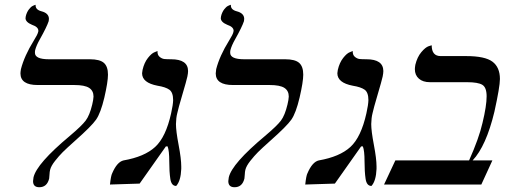

<svg xmlns="http://www.w3.org/2000/svg" viewBox="-20 -766 2129 797"><path d="M126 -558.1Q125 -554.2 125 -546.9Q125 -520 183.1 -520H353Q394 -520 411.1 -505.1Q428.2 -490.2 428.2 -456.1Q428.2 -426.3 413.1 -360.8Q397.9 -296.9 378.9 -269.5Q359.9 -242.2 292 -182.1Q255.9 -149.9 240.5 -134.5Q225.1 -119.1 208.5 -98.1Q191.9 -77.1 188 -61Q186 -53.2 185.5 -41.5Q185.1 -29.8 184.1 -24.9Q175.3 11.2 143.1 11.2Q117.2 11.2 117.2 -14.2Q117.2 -18.1 119.1 -29.8Q132.3 -86.9 269 -201.2Q318.8 -243.2 335.4 -265.1Q352.1 -287.1 362.8 -332Q367.7 -352.1 368.2 -365.2Q368.2 -389.2 350.1 -401.1Q332 -413.1 288.1 -413.1H136.2Q65.4 -413.1 64.9 -460.9Q64.9 -466.8 66.9 -479Q81.1 -534.2 120.1 -597.2Q136.2 -623 138.2 -632.8Q139.2 -634.8 139.2 -638.2Q139.2 -654.3 112.8 -663.1Q85.9 -674.3 85.9 -690.9Q85.9 -691.9 86.4 -693.8Q86.9 -695.8 86.9 -698.2Q88.9 -707 92.5 -714.6Q96.2 -722.2 100.1 -727.1Q104 -731.9 107.4 -735.4Q110.8 -738.8 115 -741Q119.1 -743.2 121.6 -744.1Q124 -745.1 126 -745.6L127.9 -746.1Q126 -726.1 151.9 -719.2Q182.6 -711.4 183.1 -688Q183.1 -682.1 182.1 -678.2Q174.3 -654.3 145 -602.1Q130.9 -577.1 126 -558.1Z M715.8 -295.9Q710.9 -276.9 710.4 -251Q710.4 -222.2 721.4 -164.6Q732.4 -106.9 732.4 -75.2V-64.9Q730.5 -15.1 711.4 5.9Q691.4 5.9 687 -23.7Q682.6 -53.2 682.6 -96.7Q682.6 -140.1 675.8 -158.2H668.5L559.6 -3.9L436.5 0Q440.4 -37.1 445.8 -46.9Q465.8 -93.8 492.7 -100.1Q579.6 -115.2 624 -156Q668.5 -196.8 690.4 -295.9Q698.2 -331.1 698.7 -350.1Q698.7 -382.3 683.1 -393.6Q667.5 -404.8 633.8 -410.2Q569.8 -422.4 569.8 -461.9Q569.8 -465.8 571.8 -476.1Q578.6 -505.9 594 -525.4Q609.4 -544.9 621.6 -549.3L633.8 -554.2Q632.8 -538.1 642.6 -530Q652.3 -522 662.4 -521Q672.4 -520 690.4 -520Q760.3 -520 760.7 -471.2Q760.7 -462.4 757.8 -448.2Q753.9 -430.2 736.8 -372.6Q719.7 -314.9 715.8 -295.9Z M936.5 -558.1Q935.5 -554.2 935.5 -546.9Q935.5 -520 993.7 -520H1163.6Q1204.6 -520 1221.7 -505.1Q1238.8 -490.2 1238.8 -456.1Q1238.8 -426.3 1223.6 -360.8Q1208.5 -296.9 1189.5 -269.5Q1170.4 -242.2 1102.5 -182.1Q1066.4 -149.9 1051 -134.5Q1035.6 -119.1 1019 -98.1Q1002.4 -77.1 998.5 -61Q996.6 -53.2 996.1 -41.5Q995.6 -29.8 994.6 -24.9Q985.8 11.2 953.6 11.2Q927.7 11.2 927.7 -14.2Q927.7 -18.1 929.7 -29.8Q942.9 -86.9 1079.6 -201.2Q1129.4 -243.2 1146 -265.1Q1162.6 -287.1 1173.3 -332Q1178.2 -352.1 1178.7 -365.2Q1178.7 -389.2 1160.6 -401.1Q1142.6 -413.1 1098.6 -413.1H946.8Q876 -413.1 875.5 -460.9Q875.5 -466.8 877.4 -479Q891.6 -534.2 930.7 -597.2Q946.8 -623 948.7 -632.8Q949.7 -634.8 949.7 -638.2Q949.7 -654.3 923.3 -663.1Q896.5 -674.3 896.5 -690.9Q896.5 -691.9 897 -693.8Q897.5 -695.8 897.5 -698.2Q899.4 -707 903.1 -714.6Q906.7 -722.2 910.6 -727.1Q914.6 -731.9 918 -735.4Q921.4 -738.8 925.5 -741Q929.7 -743.2 932.1 -744.1Q934.6 -745.1 936.5 -745.6L938.5 -746.1Q936.5 -726.1 962.4 -719.2Q993.2 -711.4 993.7 -688Q993.7 -682.1 992.7 -678.2Q984.9 -654.3 955.6 -602.1Q941.4 -577.1 936.5 -558.1Z M1526.4 -295.9Q1521.5 -276.9 1521 -251Q1521 -222.2 1532 -164.6Q1543 -106.9 1543 -75.2V-64.9Q1541 -15.1 1522 5.9Q1502 5.9 1497.6 -23.7Q1493.2 -53.2 1493.2 -96.7Q1493.2 -140.1 1486.3 -158.2H1479L1370.1 -3.9L1247.1 0Q1251 -37.1 1256.3 -46.9Q1276.4 -93.8 1303.2 -100.1Q1390.1 -115.2 1434.6 -156Q1479 -196.8 1501 -295.9Q1508.8 -331.1 1509.3 -350.1Q1509.3 -382.3 1493.7 -393.6Q1478 -404.8 1444.3 -410.2Q1380.4 -422.4 1380.4 -461.9Q1380.4 -465.8 1382.3 -476.1Q1389.2 -505.9 1404.5 -525.4Q1419.9 -544.9 1432.1 -549.3L1444.3 -554.2Q1443.4 -538.1 1453.1 -530Q1462.9 -522 1472.9 -521Q1482.9 -520 1501 -520Q1570.8 -520 1571.3 -471.2Q1571.3 -462.4 1568.4 -448.2Q1564.5 -430.2 1547.4 -372.6Q1530.3 -314.9 1526.4 -295.9Z M1915 -533.2Q1993.2 -533.2 2024.2 -510Q2055.2 -486.8 2055.2 -438Q2055.2 -405.8 2032.2 -301.8Q1998 -159.7 1941.9 -100.1H2023.9L1978 0H1574.2L1621.1 -100.1H1927.2Q1968.3 -191.9 1982.9 -255.9Q2000 -326.7 2000 -366.2Q2000 -403.3 1981.9 -414.1Q1963.9 -424.8 1918.9 -424.8H1765.1Q1735.4 -424.8 1718.8 -439.5Q1702.1 -454.1 1702.1 -479Q1702.1 -484.9 1704.1 -497.1Q1711.9 -529.3 1729 -549.6Q1746.1 -569.8 1759.3 -574.2L1772 -578.1Q1772 -533.2 1809.1 -533.2Z"/></svg>

Font: Linux Libertine
Style: Italic
Weight: 400
Italic angle: -12°
Designer: Philipp H. Poll
Foundry: Philipp H. Poll
Version: Version 5.1.6 ; ttfautohint (v0.9)